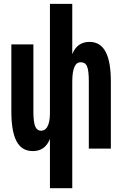

<svg xmlns="http://www.w3.org/2000/svg" viewBox="-20 -780 642 1008"><path d="M242.2 208H359.4V-351.1C359.4 -391.6 364.3 -416.5 373 -433.1C380.9 -447.8 389.6 -453.1 403.8 -453.1C418 -453.1 429.7 -447.8 436.5 -432.6C443.4 -417 446.3 -391.6 446.3 -351.1V0H562V-351.1C562 -487.8 527.8 -560.1 449.7 -560.1C407.2 -560.1 376 -538.6 359.4 -495.6V-759.8H242.2V-183.6C242.2 -147.9 235.4 -125 226.6 -111.3C217.8 -98.1 207 -93.8 195.8 -93.8C180.7 -93.8 171.4 -102.1 165.5 -114.7C158.7 -129.9 155.3 -155.3 155.3 -195.8V-546.9H39.6V-195.8C39.6 -58.6 72.8 13.2 152.3 13.2C195.3 13.2 225.1 -7.8 242.2 -50.8Z"/></svg>

Font: Hack
Style: Bold
Weight: 700
Monospace: yes
Designer: Christopher Simpkins
Foundry: Christopher Simpkins
Version: Version 2.010